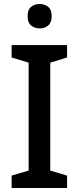

<svg xmlns="http://www.w3.org/2000/svg" viewBox="-20 -939 394 959"><path d="M315 0H38V-62L123 -87V-626L38 -652V-714H315V-652L231 -626V-87L315 -62ZM179 -919Q203 -919 220.5 -905Q238 -891 238 -858Q238 -826 220.5 -811.5Q203 -797 179 -797Q153 -797 135.5 -811.5Q118 -826 118 -858Q118 -891 135.5 -905Q153 -919 179 -919Z"/></svg>

Font: Noto Sans Myanmar Medium
Style: Regular
Weight: 500
Designer: Monotype Design Team
Foundry: Monotype Imaging Inc.
Version: Version 2.107; ttfautohint (v1.8.4.7-5d5b)